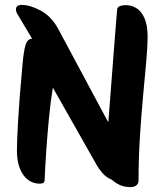

<svg xmlns="http://www.w3.org/2000/svg" viewBox="-20 -749 678 783"><path d="M513 14Q491 14 473.5 7.5Q456 1 436 -16Q414 -25 398.5 -42.5Q383 -60 371 -82L197 -389H195Q186 -334 179.5 -266Q173 -198 168.5 -131.5Q164 -65 162 -15Q162 0 143 0Q100 0 74.5 -36.5Q49 -73 49 -136Q49 -173 54 -260Q59 -347 71 -477Q76 -539 84 -565Q92 -591 111 -591L49 -695Q45 -702 45 -710Q45 -729 69 -729Q102 -729 145.5 -706Q189 -683 217 -632L420 -253H422Q427 -316 432 -383Q437 -450 442 -513.5Q447 -577 451 -629Q455 -681 458 -713Q460 -721 470 -724.5Q480 -728 493 -728Q516 -728 536 -716Q556 -704 569 -675.5Q582 -647 582 -597Q582 -562 576.5 -499.5Q571 -437 563.5 -357.5Q556 -278 550.5 -189.5Q545 -101 545 -13Q545 0 536 7Q527 14 513 14Z"/></svg>

Font: Protest Riot
Style: Regular
Weight: 400
Designer: Octavio Pardo
Foundry: Ashler Design
Version: Version 2.005; ttfautohint (v1.8.4.7-5d5b)